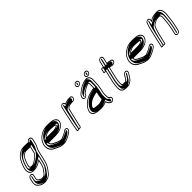

<svg xmlns="http://www.w3.org/2000/svg" viewBox="212 -1879 3346 3346"><g transform="rotate(-45 1885.0 -206.0)"><path d="M358.9 -26.4 358.8 -26.1C354.6 -7.5 347.9 7.8 340.9 24.5C337.5 29.5 313.6 64.4 310.7 68.1C303.8 77.1 293.6 87.5 286.5 100.2C282.3 107.3 273.3 115.2 263.7 123.9L253.8 129.2C241.2 135.6 233.4 135.3 214.2 138H203.5C196.9 137.1 186.3 134.5 184 132.8L173.6 128.6C170.8 127.2 165.7 124 160.4 120.3C137.3 103.2 124.5 101.7 133.1 64.5L133.2 64.2C134.2 57 135.7 49.1 137.7 40.5L146.4 2.5C152.4 -23.3 135.4 -46 109.1 -46C82.9 -46 55.4 -23.4 49.4 2.5L40.7 40.5C25.8 105 24.8 149.1 57.2 176.4C85.7 206.8 124.6 235 197.9 235H198.3L221.5 232.9C247.2 227.9 262.9 224.7 289 212C315.2 199.4 327.5 188.2 342.9 171.9C357.4 157.2 366 141 377.4 128.3L389.3 112C407.2 89.2 429.2 53.4 440.3 24.4L447.5 2.1C452.7 -14.3 458.4 -32 462.8 -50.9L509.4 -253.1C531.6 -298.4 551.3 -330.5 563.9 -385.2L580.1 -455.1C586 -481 570.5 -505.9 546.5 -509.9C518.9 -514.8 494.8 -502.1 476.7 -474H473.9C460.9 -474 444.7 -476.9 427 -476H361C336.1 -476 313.7 -471.8 294.3 -463.4C237.2 -438.8 186.8 -396 157.4 -334.2L142.2 -303.1C128.1 -273.3 117.3 -241.7 106.9 -207.5C88.3 -143.4 97.4 -91.8 131.5 -65.7C168.4 -37.6 246.3 -45.5 297.4 -64.1C317.5 -71.1 350.5 -90.6 378.8 -108L365.5 -50.4C363.5 -41.3 361.3 -33.4 358.9 -26.4ZM410.8 -385.5C420.3 -385.5 431.2 -384.3 443.2 -383.7C441.1 -376.4 438.1 -364.7 435.9 -355L415.9 -268.5C407.8 -256.8 402.3 -248.4 392.2 -236.7C365 -203.3 351.6 -193.9 309.8 -167.9C271.1 -143.3 252.4 -134.6 203.5 -141.2C193.4 -148.6 193.6 -173.7 202.2 -200.4C211.4 -230.1 219.6 -257.4 231.9 -282.1L247.7 -314.2C266.2 -350.8 289.3 -365.1 324.9 -383.6C330.4 -384.3 335.7 -385.5 340.1 -385.5ZM470.5 -459H483.3L489.2 -468.3C504 -491.1 519.5 -498.8 540.6 -495.1C557.3 -492.3 569.3 -473.3 565.1 -455.1L548.9 -385.2C536.7 -332.4 517.8 -301.9 494.9 -255L447.8 -50.9C443.6 -32.8 438 -15.5 432.9 0.8L425.8 22.6C415.2 49.9 394.7 83.3 377.6 105L366.1 120.8C352.5 136.2 345 150.6 332.8 163.1C317.7 179.1 309.2 187.1 284.8 198.8C260.8 210.6 246.9 213.3 222.7 218.1L201.1 220C130.6 219.7 96.8 194 69.1 164.6C51.1 149.3 43 126.4 46.1 94.7C48.9 75.7 51.1 60.4 55.7 40.5L64.4 2.5C68.5 -15 88 -31 105.7 -31C125.1 -31 135.2 -13.8 131.4 2.5L122.7 40.5C120.7 49 118.9 58.8 118 64.8C108.1 109.8 128.6 117.6 149.5 133C155.7 137.4 160.6 140.4 164.6 142.5L174.2 146.4C184.2 151.1 190 151.7 199 153H211.8C229.9 150.4 241.1 150.9 258.5 142.1L270.8 135.5C280.9 126.4 291.9 118.1 299.6 105.1C305.4 94.7 314.1 85.9 322.3 75.3C327.2 68.9 350 35.3 354.3 28.9C364.3 5 373.9 -21.4 380.5 -50.4L400.6 -137.1L372.9 -120.2C344.9 -103 312.1 -84 295.2 -78.1C250.8 -61.9 184.6 -55.3 150.4 -73.4C113.9 -92.6 102.9 -142.3 121.7 -206.5C131.9 -240 142.6 -271.3 155.9 -299.4L171.1 -330.6C198.1 -387.3 243.8 -426.7 297.7 -449.9C314.2 -457 334.2 -461 357.5 -461H423.9C439.7 -461.8 455.2 -459 470.5 -459ZM414.3 -400.5H343.5C334.7 -400.5 329.8 -398.9 323.3 -398.1C286.1 -378.8 255.8 -361.1 234.1 -318.1L218.3 -286C205.1 -259.4 196.6 -231 187.6 -201.6C177.8 -171.3 175.4 -141.1 195 -126.8C248.2 -119.6 275 -129.8 315.9 -155.8C357.2 -181.5 375.3 -194.7 403.2 -228.9C414.7 -242.1 421.4 -252.7 430.1 -265.2L450.9 -355C453 -364.4 456 -376 458 -383L462.2 -398L447.3 -398.7C435.9 -399.3 425 -400.5 414.3 -400.5ZM523.9 -385.2 540.1 -455.1C543.2 -468.9 539.1 -482.5 531.9 -490.8C526.9 -486.5 521 -479.9 515.7 -471.7L507.5 -459H470.5C438.8 -459 434.9 -461.4 426.5 -461H357.5C345.8 -461 336.4 -459.7 323.7 -454.2C297.1 -442.7 265.9 -424.6 244.3 -399.9C225.7 -380.6 209.4 -359.2 196.9 -332.8L181.7 -301.7C167.9 -272.5 157.1 -241 146.8 -207.1C128.5 -144.4 140 -94.5 167.9 -73.2C188.7 -57.4 237.7 -62.4 271.1 -74.6C282.5 -78.5 317.2 -97.9 345 -115L432.9 -168.8L405.5 -50.4C403.5 -41.4 401 -32.7 398.9 -26.1C394.4 -6.9 387.5 8.9 380.6 25.5C378.1 31.4 353 66.3 349.2 71.1C341.7 80.9 332.3 90.5 325.8 102.2C319.8 112.2 308.7 121.3 298.7 130.3L285.8 137.2C268 146.2 235.7 150.5 218.3 153H193C177.1 150.8 164.8 149.4 151.6 142.8L141.5 138.7C136.1 135.9 131.3 133 124.3 128C103.3 112.5 84.3 102.8 93.1 64.4C94.1 57.6 95.7 49.1 97.7 40.5L106.4 2.5C108.6 -6.8 107.3 -15.4 103.7 -22.3C97.4 -16 91.6 -6.8 89.4 2.5L80.7 40.5C76 60.8 73.6 77.5 70.9 95.7C67.4 130 77.3 155.2 94.7 169.9C123.1 200.1 156.6 218.9 197.4 220L210.1 218.8C230.8 214.7 236.3 214.1 258 203.5C280.4 192.7 289.8 184.3 305.2 168C318.3 154.6 326.1 139.8 339 125.1L350.7 109.1C368.2 86.9 389.6 52.1 400.5 23.7L407.6 1.6C412.8 -14.7 418.5 -32.3 422.8 -50.9L469.6 -253.8C492.1 -299.8 511.5 -331.1 523.9 -385.2ZM414.3 -400.5C432.4 -400.5 443.4 -399 451.7 -398.6L486.9 -396.9L483.1 -383.5C481.1 -376.3 478.1 -364.6 475.9 -355L455.6 -267.2C447.3 -255.2 441.2 -245.8 430.4 -233.3C403.1 -199.9 385.3 -186.9 343.8 -161C307.1 -137.7 263.2 -116.8 187 -127.1L173.9 -128.9L167.5 -133.5C147.7 -147.9 153.5 -173.4 162.4 -200.8C171.5 -230.5 179.8 -258.2 192.4 -283.6L208.3 -315.7C229.2 -357.3 261.8 -375.5 301.8 -396.2L315.8 -397.9C315.8 -397.9 323.5 -400.5 343.5 -400.5Z M789.7 -325.6C820.6 -341.8 846.8 -354.5 889.1 -354.5H918.6C930.5 -354.5 979.9 -351.6 988.5 -350.6C991.2 -350.3 1027.1 -342.8 1026.1 -338.2L1026.7 -336.2L1026.4 -335C1026.1 -333.6 1023.8 -331.2 1020.3 -329.3C995.7 -317.1 974.1 -310.8 940.1 -307.5L765.4 -307.5C766.9 -309 789.1 -327 789.7 -325.6ZM752.7 -170.4C739.7 -177.4 732.6 -191.2 728.9 -210.5H895.9C925.8 -210.5 957.2 -213.6 982.6 -219.8L1003 -225.8C1051.8 -237.9 1099.9 -269.9 1120.4 -318.7C1145.1 -379.5 1112.5 -411 1082 -429.6C1051.6 -447.2 994.9 -451.5 941 -451.5H911.5C858.5 -451.5 817.3 -438.7 777.6 -419.5C709 -383.4 651.3 -330.7 629.3 -235L629.2 -234.7L629.2 -234.5C627.5 -224.4 627.3 -212.4 628.2 -199C629.4 -161.2 640.6 -131.3 660.4 -108.6C685 -76.6 720.8 -64.3 759.5 -45.2L780 -34.3C792.1 -27.9 807.8 -22 821.9 -17.8L838 -13.7C870.6 -4.8 925 -2.2 961.7 -16.1C993.2 -28 1023.9 -43.1 1053.5 -57.5C1072 -67 1091.7 -80.1 1107.2 -92.7C1119 -102.3 1133.5 -114.6 1137.9 -134C1144.1 -160.6 1127.3 -182.5 1100.6 -182.5C1087.4 -182.5 1074.5 -177.6 1063.1 -168.3C1045.3 -153.9 1026.7 -141.4 1004.3 -132.8L959.6 -113.7C948.5 -108.9 941.7 -104.8 932.2 -102.5H913.5C900.9 -103.7 899.1 -104.4 887.3 -106.3L871 -111.2C866.4 -112.5 861.4 -114.1 855.5 -116.1C840.4 -121.3 813.3 -139.7 793 -146.1C777.6 -152 764.7 -160.7 752.7 -170.4ZM993.6 -365.5C983.6 -366.7 935.4 -369.5 922.1 -369.5H892.6C848 -369.5 817 -355.2 787.2 -339.7C773.5 -334.5 760.4 -321.5 755.5 -316.5L731.9 -292.5L937.3 -292.5C973 -295.9 997.9 -302.9 1024.6 -316.2C1030 -318.9 1038.7 -323.5 1041.4 -335L1042.5 -339.9C1043.3 -364.5 994.2 -366.5 993.6 -365.5ZM742.2 -157.4C755.8 -146.6 767.9 -138.5 784.7 -132C801.9 -125.3 829.5 -108 847.7 -101.8C853.6 -99.8 859 -98.1 863.7 -96.7L880.7 -91.6C892.3 -89.7 895.9 -88.7 909.4 -87.5H930.6C944 -90.8 952.8 -95.8 962.9 -100.2L1007.2 -119.1C1033.6 -129.5 1052.4 -142.4 1071.2 -157.7C1079.3 -164.3 1087.8 -167.5 1097.2 -167.5C1115.5 -167.5 1127.2 -152.3 1122.9 -134C1120 -121.2 1110.9 -112.9 1099 -103.3C1084.8 -91.7 1065.7 -79.1 1049.1 -70.5C1019.9 -56.4 989.4 -41.4 959.2 -30C928.1 -18.2 875.5 -19.9 844.9 -28.3L829 -32.3C814.4 -36.8 800.7 -41.9 789.6 -47.8L768.9 -58.9C728.7 -78.7 695.8 -90.1 673.4 -119.2C656.2 -141.6 644.8 -166 643.6 -203C642.7 -216.2 643.1 -227.3 644.3 -235.3C665.7 -326.2 717.5 -372.3 782.1 -406.5C820.8 -425.1 857.6 -436.5 908 -436.5H937.6C990.7 -436.5 1045.9 -431.5 1072 -416.3C1101 -398.6 1127 -372.6 1106.3 -321.3C1088.8 -279.9 1047.1 -251.3 1002.1 -240.2L981.8 -234.2C957.4 -228.4 928.1 -225.5 899.4 -225.5H709.7L713.7 -204.7C717.7 -184 725.6 -167.2 742.2 -157.4ZM709.1 -292.5 727.9 -311.6C732.2 -316 745.6 -328.3 762.6 -336.2C790.6 -350.7 826.9 -369.5 892.6 -369.5H922.1C943.3 -369.5 986.4 -367 1003.2 -364.9C1011.9 -364 1059.8 -360.3 1066 -341.3C1066.4 -339.9 1066.6 -339 1067 -337.7L1066.4 -335C1065.2 -329.6 1060.6 -325.9 1052.9 -321.7C1024.4 -305.9 987.6 -296.9 941.8 -292.5ZM717.2 -162.2C698.3 -173.3 692.6 -188.8 688.8 -208.2L685.5 -225.5H899.4C921.4 -225.5 944 -227.8 961.2 -231.8L981.3 -237.7C1013.5 -245.7 1060.7 -272.1 1080.8 -319.7C1104.1 -377.4 1073.9 -404.7 1047.5 -420.9C1027.6 -432.2 987.5 -436.5 937.6 -436.5H908C875.1 -436.5 846.5 -429.2 809.2 -411.3C746.7 -378.2 690.9 -328.9 669.2 -234.9C667.7 -225.3 667.4 -213.9 668.4 -200.5C669.6 -163.4 680.3 -135.4 698.9 -114.1C721.9 -84.2 750.2 -75.6 792.6 -54.8L813.5 -43.6C823 -38.6 834.9 -34.1 847.6 -30.1L862.9 -26.3C887.1 -19.6 917.8 -19.9 934.4 -26.2C962.9 -36.9 992 -51.2 1022 -65.8C1037.2 -73.6 1056.6 -86.3 1071 -98C1082.4 -107.2 1094 -116.8 1097.9 -134C1100.2 -144 1098.9 -152.7 1095.1 -159.7C1077.7 -146 1060.3 -134 1032.7 -123.2L988.9 -104.4C980.9 -101 973.7 -95.4 952 -90.1L941.2 -87.5H905.3C886.9 -89.2 875.7 -91.3 864.2 -93.2L844.6 -99.1C839.4 -100.6 833.4 -102.5 827.1 -104.6C802.6 -113 776.8 -130.8 765.6 -134.3C744.6 -140.9 730.3 -151.8 717.2 -162.2Z M1222 -26 1218.4 -10.5C1215.2 3.4 1235.5 0 1244 0C1249.3 0 1312.1 4 1316.8 -16.5L1398.9 -372C1401.7 -376.9 1401.9 -378.5 1402.1 -378.4C1410.9 -395.5 1435.1 -408.8 1458.7 -412.1C1472.2 -414 1479.9 -418 1494 -418H1529C1554.8 -418 1582.6 -440.3 1588.7 -466.5C1594.8 -492.7 1577.3 -515 1551.4 -515H1516.4C1478.6 -515 1446.7 -504.8 1414.9 -492.4C1413.6 -512.6 1399.7 -529 1376.6 -529C1350 -529 1323.1 -507.1 1316.9 -480.5L1288.5 -357.5C1282.1 -329.7 1278.2 -304.2 1271.6 -275.5L1252.9 -194.5C1250.6 -184.3 1248.3 -172.9 1246 -160.1L1240.1 -126C1238.6 -116.7 1236.9 -108 1235 -99.5C1231.9 -86.3 1226.8 -51.2 1224.6 -41.5L1224.4 -40.9C1224.2 -37.1 1223.5 -32.5 1222 -26ZM1250 -99.5C1252 -108.3 1253.8 -117.6 1255.3 -127L1261.1 -160.9C1263.4 -173.5 1265.6 -184.6 1267.9 -194.5L1286.6 -275.5C1293.4 -304.9 1297.3 -330.5 1303.5 -357.5L1331.9 -480.5C1336.2 -498.8 1354.8 -514 1373.2 -514C1388.6 -514 1398.5 -503.1 1399.6 -488.1L1400.7 -472L1417.7 -478.6C1448.7 -490.7 1478 -500 1512.9 -500H1547.9C1565.4 -500 1577.8 -484.2 1573.7 -466.5C1569.6 -448.8 1549.9 -433 1532.5 -433H1497.5C1480 -433 1470.3 -428.4 1460 -426.9C1432.4 -423.1 1402.9 -408.8 1388.3 -382C1386.7 -378.5 1387.4 -379.5 1384.5 -374.5L1302.5 -19.5C1289.6 -14.1 1252.8 -15 1247.5 -15C1242.6 -15 1237.8 -14.6 1234.4 -14.7L1237 -26C1241.5 -45.4 1245.3 -79.1 1250 -99.5ZM1262 -26 1259.4 -14.7C1264.9 -14.6 1273.3 -14.9 1276.4 -15.4C1276.5 -15.6 1276.7 -16 1276.8 -16.5L1359.1 -373C1362.1 -378.2 1360.8 -376.9 1363.1 -380.8C1373.6 -399.8 1398.2 -418.9 1447.9 -426.1C1447.9 -426.1 1459.2 -433 1497.5 -433H1523.1C1532.1 -438 1545.2 -451.3 1548.7 -466.5C1552.2 -481.5 1545.8 -494.7 1538.6 -500H1512.9C1495.9 -500 1474.2 -494.8 1442.7 -482.5L1377.1 -457L1374.8 -490.8C1374.4 -496.2 1373.2 -500.7 1370.9 -505.4C1364.6 -498.9 1359.1 -490.1 1356.9 -480.5L1328.5 -357.5C1322.2 -330 1318.3 -304.5 1311.6 -275.5L1292.9 -194.5C1290.6 -184.4 1288.3 -173.1 1286 -160.4L1280.2 -126.4C1278.7 -117.1 1277 -108.1 1275 -99.5C1272 -86.7 1267 -52.1 1264.5 -41.3C1264.3 -37.6 1263.5 -32.4 1262 -26Z M1936.1 -230 1924.7 -181C1922.7 -172 1921 -161.5 1919.8 -150.3L1915.9 -124.2C1915.1 -115 1914.6 -107.5 1914.7 -99.5C1906.9 -94.1 1894.2 -87.3 1883.4 -84.1C1858.8 -76.9 1830.7 -70.2 1799.7 -72.5C1758.1 -75.1 1711.4 -77 1699.1 -95.7L1699.5 -97.6C1702.6 -106.9 1710.3 -126.9 1712.5 -128.7C1719.1 -134 1725.2 -143 1731.9 -151.2C1742.1 -163.8 1756.1 -175.7 1772.3 -186.5C1793.3 -202.7 1812.2 -211.8 1840 -219.9C1873.2 -229.6 1901.7 -242.5 1938.4 -242.5H1938.5C1937.8 -238.4 1937 -234.2 1936.1 -230ZM1793 -535C1819.6 -535 1847.7 -556.9 1853.8 -583.5C1860.2 -611 1840.7 -635 1813.1 -635C1786.4 -635 1759.5 -613.1 1753.4 -586.5C1747 -559 1765.4 -535 1793 -535ZM2031.6 -547C2060.5 -547 2087.3 -568.8 2093.5 -595.5C2099.7 -622.6 2081.2 -647 2051.5 -647C2022.6 -647 1995.4 -625.2 1989.2 -598.5C1982.7 -570.2 2001.6 -547 2031.6 -547ZM1785.5 -365.7 1799.4 -376.2C1821.3 -392.7 1849.1 -411 1873.6 -425C1883.2 -430.6 1902.4 -437.4 1914.3 -441.8C1922 -444.7 1929.3 -448 1935.9 -448H1936.5L1946 -449.4C1949.8 -443.8 1951 -439 1950.6 -430.6C1950.2 -399.9 1949 -369.7 1948.6 -336.9C1903 -334.8 1864.6 -319.4 1828.3 -310.5C1770.6 -293.1 1727.2 -266.6 1687 -230.5C1670.8 -216 1660 -201.9 1647.4 -187C1628.5 -167.3 1617.9 -143.6 1607.5 -114.8C1597.5 -88.1 1599.1 -66.1 1606.6 -49.6C1627.5 2.4 1694.2 12.6 1773.8 17C1829.7 20.1 1881.5 8.8 1925 -10.2C1930.8 9.1 1937.6 21.6 1949.7 36.8C1960.4 50.8 1973.1 57.2 1987.6 64.4C2014.1 77.3 2045 59 2057.5 38.7C2075 10.9 2064.1 -14.3 2045.8 -22.8L2037.2 -27.5C2030.8 -31 2026.9 -38.9 2023.6 -46.1L2020 -58.9C2018.7 -71.4 2018.8 -88 2018.5 -102.6L2018.5 -120.2C2017.5 -136.5 2021.8 -163.7 2026.2 -182.8L2037.4 -231.5C2039.6 -240.8 2041.1 -250.7 2041.9 -259.6C2045.1 -280.1 2048.2 -298.1 2050.6 -319.4C2052.3 -363.2 2055.7 -407.3 2056.8 -450.4C2055.9 -502.6 2023.2 -558.4 1944.5 -541.9C1915.4 -539.4 1890.6 -527.6 1867 -518.4C1840.3 -509.1 1820.3 -494.7 1799.3 -482.5C1780.4 -469.4 1762.4 -456.4 1745.4 -442.9L1725.7 -427.3C1705.2 -410.1 1694 -390.1 1688 -363.8L1686.4 -357C1680.7 -332.2 1697.6 -309.8 1723.5 -309.8C1749.2 -309.8 1777.7 -331.9 1783.5 -357ZM1951.1 -230 1939.7 -181C1937.8 -172.7 1936.3 -163.3 1935.1 -151.8L1931.2 -125.9C1930.2 -114.4 1930 -104.2 1930.1 -93.9C1916.8 -84.6 1902.9 -75.2 1884.5 -69.8C1859.4 -62.5 1828.8 -55 1795.3 -57.5C1755.7 -60 1703.2 -59 1685.6 -85.7L1682.7 -90L1684.7 -98.4C1688 -108.3 1690.3 -127.9 1704.3 -139.3C1707.2 -141.6 1713.2 -149.6 1720.7 -158.8C1732.6 -173.4 1747 -185.7 1765.2 -197.9C1787.2 -214.7 1809.8 -225.7 1838.8 -234.2C1870.2 -243.4 1901.5 -257.5 1941.9 -257.5H1956L1953.7 -243.5C1953 -239.1 1952.1 -234.6 1951.1 -230ZM1796.5 -550C1777.3 -550 1764 -567.4 1768.4 -586.5C1772.6 -604.8 1791.3 -620 1809.6 -620C1829.1 -620 1843.1 -602.2 1838.8 -583.5C1834.7 -565.6 1815.1 -550 1796.5 -550ZM2035 -562C2012.7 -562 1999.8 -579.2 2004.2 -598.5C2008.4 -616.5 2026.8 -632 2048 -632C2069.7 -632 2082.7 -613.8 2078.5 -595.5C2074.3 -577.4 2056.2 -562 2035 -562ZM1772 -372.3 1768.5 -357C1764.8 -341.1 1744.7 -324.8 1727 -324.8C1709.4 -324.8 1697.7 -340.8 1701.4 -357L1703 -363.8C1708.4 -387.5 1717.5 -403 1733.9 -416.7L1753.4 -432.2C1769.6 -445 1788.3 -458.5 1805.5 -470.4C1828.1 -483.7 1845.2 -496.1 1869.4 -504.5C1895.3 -514.5 1916.8 -524.8 1943.4 -527.1C2011.7 -541.4 2040.3 -495 2041.4 -447.1C2040.3 -403.6 2036.9 -360.1 2035.3 -317.1C2032.7 -295.6 2029.9 -279.2 2026.7 -258.5C2025.3 -250 2024.5 -240.5 2022.4 -231.5L2011.2 -182.8C2006.6 -162.8 2002.2 -134.7 2003.1 -116.4L2003.1 -99C2003.5 -83.9 2003.3 -67.2 2004.8 -53L2008.9 -38.4C2012.4 -30.7 2016.4 -20.1 2027.5 -14L2036.4 -9.1C2049.3 -3.2 2057 13.9 2044.8 33.2C2036.4 46.9 2015.2 59.6 1996.8 50.7C1982.3 43.4 1972 38.2 1962.7 26.1C1951 11.4 1945.3 1 1939.8 -17.2L1936 -30L1921.5 -23.7C1880.7 -5.8 1831.6 5 1778 2C1697.7 -2.4 1638.9 -13.3 1621 -57.8C1614.6 -72 1613.2 -89.5 1621.9 -112.8C1632.2 -141.3 1641.8 -161.9 1657.5 -178.1C1672 -193.2 1680.8 -207 1696 -220.5C1734.3 -255 1774.9 -279.6 1829.2 -296.1C1868.2 -305.8 1903.3 -320 1945.8 -321.9L1963.8 -322.7L1964 -340.1C1964.4 -372.5 1965.6 -403.2 1966 -433.6C1966.6 -446.7 1961.4 -456.5 1955.5 -465.4L1939 -463C1925.2 -462.4 1919 -458.3 1911.8 -455.7C1900 -451.3 1881 -444.9 1868.1 -437.5C1842.9 -423 1814.6 -404.5 1791.8 -387.2ZM1976.1 -230C1977.1 -234.3 1977.9 -238.6 1978.6 -242.9L1981 -257.5H1941.9C1880.4 -257.5 1841 -238.4 1817 -231.4C1783.8 -221.7 1758.6 -209 1737.1 -192.5C1718.8 -180.3 1704.6 -168.1 1693.5 -154.4C1686.6 -145.9 1679.8 -136.8 1676.3 -134C1664.7 -124.6 1663.5 -109.4 1659.6 -97.9L1658.5 -93.2C1678.1 -63.5 1751.8 -60.1 1788.8 -57.7C1842.1 -54.1 1881 -65.2 1906.3 -72.6C1930.4 -79.6 1941.6 -87.7 1954.8 -96.9C1954.8 -106 1955.1 -114.6 1956 -124.9L1959.9 -150.9C1961.1 -162.2 1962.7 -172.3 1964.7 -181ZM1798 -557.2C1804.8 -563.5 1811.5 -573.2 1813.8 -583.5C1816.5 -594.8 1813.9 -605.4 1808.7 -612.8C1802 -606.3 1795.8 -596.8 1793.4 -586.5C1790.8 -575.1 1792.9 -565 1798 -557.2ZM2035.6 -567.1C2043.4 -573.6 2050.8 -583.9 2053.5 -595.5C2056.3 -607.7 2053.3 -618.9 2046.9 -626.6C2039.3 -620.3 2031.9 -610 2029.2 -598.5C2026.2 -585.7 2029.6 -574.2 2035.6 -567.1ZM1930.8 -462.8 1975 -469.3 1985 -454.2C1989.5 -447.4 1991.2 -440.4 1990.7 -431.7C1990.4 -401.2 1989.2 -370.7 1988.8 -338.1L1988.6 -323.7L1950 -322C1924.7 -320.9 1895.7 -310.2 1850.2 -298.6C1801.1 -283.6 1762.4 -260.4 1723.9 -225.7C1708.6 -212.1 1698.8 -199.2 1685.3 -183.3C1667.8 -165.1 1657.7 -142.8 1647.3 -114C1637.7 -88.6 1639.4 -68.3 1646.3 -53.2C1664.9 -6.8 1712 -1.7 1783 2.1C1819.9 4.2 1857.1 -2.6 1895.4 -19.4L1955.1 -45.4L1964.9 -13.1C1970.5 5.7 1976.6 16.7 1988.3 31.5C1994.8 39.9 2000.3 43.9 2008.2 48.4C2012 45 2015.8 40.9 2018.5 36.5C2034.7 10.7 2018.9 -10.4 2012.8 -13.2L2003.4 -18.4C1988.5 -26.5 1987.3 -35.1 1983.8 -42.8L1979.9 -56.5C1978.5 -69.8 1978.7 -86.3 1978.3 -101.2L1978.4 -118.8C1977.3 -135.9 1981.7 -163.4 1986.2 -182.8L1997.4 -231.5C1999.5 -240.7 2001 -249.9 2001.8 -259C2005.1 -280 2008 -297.1 2010.5 -318.5C2012.2 -362 2015.5 -405.9 2016.7 -449.2C2015.6 -501.9 1974.7 -530.1 1967.6 -529.9C1967.2 -529.8 1965.5 -529.8 1961.8 -529C1940.6 -524.6 1931.8 -522.9 1894.8 -508.5C1875.4 -500.9 1857.4 -489.7 1833.5 -475.7C1815.7 -463.4 1797.8 -450.4 1781.5 -437.5L1762 -422C1744.8 -407.5 1733.8 -389.2 1728 -363.8L1726.4 -357C1724.4 -348.1 1725.6 -340.1 1729.3 -333.2C1735.8 -339.6 1741.4 -348.1 1743.5 -357L1746.2 -368.6L1763.7 -381.9C1786.5 -399.1 1814.9 -417.7 1840.4 -432.4C1855.1 -440.9 1875.8 -447.7 1887.2 -452C1890.8 -453.3 1900.4 -459.6 1930.8 -462.8Z M2429.8 -384.3H2430.2C2430.3 -384.3 2430.3 -384.4 2430.9 -384.1C2456.2 -371.6 2494.9 -373.3 2520 -393C2545.6 -413.8 2546.1 -442.8 2530.4 -458.7C2522 -466.9 2510.6 -471.8 2493.1 -470.9C2478.5 -476.5 2455.5 -479.7 2434.5 -479.7H2428.3L2451.6 -580.5C2457.7 -607.1 2437.4 -629 2411 -629C2384.7 -629 2357.9 -606.8 2351.8 -580.5L2328.5 -479.6H2292C2276.4 -479.6 2274.9 -452.9 2270.6 -432.3C2265.4 -411.7 2254.6 -385 2270.2 -385H2306.7L2257.1 -170C2250.5 -141.4 2248.9 -113.4 2245.3 -88.4C2240.7 -52.8 2240.6 -19.8 2246.7 7.6C2251.3 26.9 2269.1 47.5 2285 58C2303.1 68.8 2328.1 70.7 2353.1 73H2391.3C2419.2 73 2438.7 66.5 2457.7 54.9C2474.8 46.4 2493.8 32 2507.2 18C2517.6 7.4 2525.3 -5.6 2533.5 -15.8C2549.4 -35.6 2558.5 -62.7 2572.3 -79.9C2600.3 -116.5 2579.4 -162.7 2531.4 -148.7C2488.5 -136.2 2475.3 -84.4 2456.1 -58C2446.6 -46.7 2442.3 -38.2 2434.2 -33.5C2427.5 -29.6 2420.2 -24 2413.7 -24H2378C2364.2 -26.8 2357 -25.9 2348.8 -34.4C2347.3 -41.5 2345.9 -56.5 2344.9 -66L2345.8 -79C2348.8 -108 2349.7 -139.2 2357 -170.5L2406.5 -385.3H2412.7C2415.8 -385.3 2422.1 -384.9 2429.8 -384.3ZM2487.5 -455.8C2503 -456.5 2511.4 -453.7 2518.2 -447C2529.7 -435.5 2528.2 -417.3 2512 -403.7C2491.9 -388.5 2459.5 -388.3 2437.7 -399C2429.8 -399.6 2420.3 -400.3 2416.1 -400.3H2395L2342 -170.5C2334.2 -137 2333.4 -105.7 2330.4 -76.8L2329.4 -62.3C2330.7 -50.9 2332.3 -35.3 2334.3 -25.2C2346.2 -12.9 2359.7 -11.7 2373.1 -9H2410.2C2424.8 -9 2435.5 -18.6 2439.7 -21.1C2454.8 -29.9 2459.9 -41.6 2467.6 -50.8C2492.8 -85.2 2501.3 -125.2 2532.6 -134.3C2567 -144.4 2579.8 -111.8 2560.9 -87.1C2544 -66.1 2534.9 -39.2 2522.2 -23.2C2512.6 -11.3 2505.5 0.6 2497.2 9C2485.4 21.4 2467.9 34.6 2453.4 41.8C2435.1 50.8 2422.4 58 2394.7 58H2357.2C2331.5 55.7 2309.8 53.2 2295.2 44.8C2280.7 35 2265.3 16.1 2261.8 1.3C2256.2 -23.8 2256.1 -55.7 2260.5 -89.8C2264.3 -115.5 2265.9 -143.1 2272.1 -170L2325.2 -400H2277.6C2278.2 -407.1 2282.4 -419.5 2285.5 -431.9C2285.5 -431.9 2285.6 -432.3 2285.6 -432.3C2285.6 -432.3 2285.7 -432.7 2285.5 -432.7C2288.1 -445.1 2290.3 -459 2292.3 -464.6H2339.9L2366.7 -580.5C2370.9 -598.6 2389.6 -614 2407.4 -614C2426.4 -614 2440.3 -597.4 2436.4 -580.5L2409.7 -464.7H2430.8C2452 -464.7 2474 -460.8 2487.3 -455.8ZM2441.2 -399 2455.1 -397.9 2463.4 -393.8C2466.5 -392.3 2469.1 -391.6 2470.4 -391.3C2472.2 -391.8 2477.5 -393.6 2483.7 -398.3C2503.1 -414.4 2503.9 -440.8 2492.4 -452.4C2491.1 -453.7 2489.9 -454.7 2488.4 -455.7L2475.9 -455.1L2463.2 -459.9C2456.2 -462.6 2441.6 -464.7 2430.8 -464.7H2384.7L2411.4 -580.5C2413.8 -590.7 2411.6 -599.8 2406.9 -606.6C2400.4 -600.4 2394 -590.7 2391.7 -580.5L2364.9 -464.6H2317.2C2314.5 -456.5 2312.8 -443.8 2310.5 -432.3C2307.5 -420.8 2303.4 -408.8 2302.3 -400H2350L2296.9 -170C2290.4 -142 2288.9 -114.2 2285.2 -88.9C2280.7 -53.9 2280.6 -21.3 2286.6 5.1C2290.5 21.8 2307.3 41 2319.8 49.5C2328.9 54.8 2336.9 55.8 2361.1 58H2394.6C2401.5 58 2407.2 58 2423.7 47.9C2437.4 39.5 2455.5 28.5 2469.4 14C2478.5 4.7 2486.1 -7.9 2494.9 -18.9C2509.4 -37 2517.9 -63 2533.7 -83C2545.1 -98.1 2547.1 -116.3 2541.2 -128.4C2522.3 -110.8 2510.7 -77.3 2494.4 -55C2485.1 -43.9 2483.9 -35.9 2467.3 -26.2C2467.3 -26.2 2461.9 -9 2410 -9H2364.7C2353.2 -11.3 2324.4 -14.2 2309 -30.1C2307.2 -38.8 2305.7 -53.9 2304.5 -64.6L2305.5 -78.1C2308.5 -107.1 2309.4 -138.4 2316.8 -170.5L2369.8 -400.3H2415.9C2425.8 -400.3 2431.9 -399.7 2441.2 -399Z M2872.7 -325.6C2903.6 -341.8 2929.8 -354.5 2972.1 -354.5H3001.6C3013.5 -354.5 3062.9 -351.6 3071.5 -350.6C3074.2 -350.3 3110.1 -342.8 3109.1 -338.2L3109.7 -336.2L3109.4 -335C3109.1 -333.6 3106.8 -331.2 3103.3 -329.3C3078.7 -317.1 3057.1 -310.8 3023.1 -307.5L2848.4 -307.5C2849.9 -309 2872.1 -327 2872.7 -325.6ZM2835.7 -170.4C2822.7 -177.4 2815.6 -191.2 2811.9 -210.5H2978.9C3008.8 -210.5 3040.2 -213.6 3065.6 -219.8L3086 -225.8C3134.8 -237.9 3182.9 -269.9 3203.4 -318.7C3228.1 -379.5 3195.5 -411 3165 -429.6C3134.6 -447.2 3077.9 -451.5 3024 -451.5H2994.5C2941.5 -451.5 2900.3 -438.7 2860.6 -419.5C2792 -383.4 2734.3 -330.7 2712.3 -235L2712.2 -234.7L2712.2 -234.5C2710.5 -224.4 2710.3 -212.4 2711.2 -199C2712.4 -161.2 2723.6 -131.3 2743.4 -108.6C2768 -76.6 2803.8 -64.3 2842.5 -45.2L2863 -34.3C2875.1 -27.9 2890.8 -22 2904.9 -17.8L2921 -13.7C2953.6 -4.8 3008 -2.2 3044.7 -16.1C3076.2 -28 3106.9 -43.1 3136.5 -57.5C3155 -67 3174.7 -80.1 3190.2 -92.7C3202 -102.3 3216.5 -114.6 3220.9 -134C3227.1 -160.6 3210.3 -182.5 3183.6 -182.5C3170.4 -182.5 3157.5 -177.6 3146.1 -168.3C3128.3 -153.9 3109.7 -141.4 3087.3 -132.8L3042.6 -113.7C3031.5 -108.9 3024.7 -104.8 3015.2 -102.5H2996.5C2983.9 -103.7 2982.1 -104.4 2970.3 -106.3L2954 -111.2C2949.4 -112.5 2944.4 -114.1 2938.5 -116.1C2923.4 -121.3 2896.3 -139.7 2876 -146.1C2860.6 -152 2847.7 -160.7 2835.7 -170.4ZM3076.6 -365.5C3066.6 -366.7 3018.4 -369.5 3005.1 -369.5H2975.6C2931 -369.5 2900 -355.2 2870.2 -339.7C2856.5 -334.5 2843.4 -321.5 2838.5 -316.5L2814.9 -292.5L3020.3 -292.5C3056 -295.9 3080.9 -302.9 3107.6 -316.2C3113 -318.9 3121.7 -323.5 3124.4 -335L3125.5 -339.9C3126.3 -364.5 3077.2 -366.5 3076.6 -365.5ZM2825.2 -157.4C2838.8 -146.6 2850.9 -138.5 2867.7 -132C2884.9 -125.3 2912.5 -108 2930.7 -101.8C2936.6 -99.8 2942 -98.1 2946.7 -96.7L2963.7 -91.6C2975.3 -89.7 2978.9 -88.7 2992.4 -87.5H3013.6C3027 -90.8 3035.8 -95.8 3045.9 -100.2L3090.2 -119.1C3116.6 -129.5 3135.4 -142.4 3154.2 -157.7C3162.3 -164.3 3170.8 -167.5 3180.2 -167.5C3198.5 -167.5 3210.2 -152.3 3205.9 -134C3203 -121.2 3193.9 -112.9 3182 -103.3C3167.8 -91.7 3148.7 -79.1 3132.1 -70.5C3102.9 -56.4 3072.4 -41.4 3042.2 -30C3011.1 -18.2 2958.5 -19.9 2927.9 -28.3L2912 -32.3C2897.4 -36.8 2883.7 -41.9 2872.6 -47.8L2851.9 -58.9C2811.7 -78.7 2778.8 -90.1 2756.4 -119.2C2739.2 -141.6 2727.8 -166 2726.6 -203C2725.7 -216.2 2726.1 -227.3 2727.3 -235.3C2748.7 -326.2 2800.5 -372.3 2865.1 -406.5C2903.8 -425.1 2940.6 -436.5 2991 -436.5H3020.6C3073.7 -436.5 3128.9 -431.5 3155 -416.3C3184 -398.6 3210 -372.6 3189.3 -321.3C3171.8 -279.9 3130.1 -251.3 3085.1 -240.2L3064.8 -234.2C3040.4 -228.4 3011.1 -225.5 2982.4 -225.5H2792.7L2796.7 -204.7C2800.7 -184 2808.6 -167.2 2825.2 -157.4ZM2792.1 -292.5 2810.9 -311.6C2815.2 -316 2828.6 -328.3 2845.6 -336.2C2873.6 -350.7 2909.9 -369.5 2975.6 -369.5H3005.1C3026.3 -369.5 3069.4 -367 3086.2 -364.9C3094.9 -364 3142.8 -360.3 3149 -341.3C3149.4 -339.9 3149.6 -339 3150 -337.7L3149.4 -335C3148.2 -329.6 3143.6 -325.9 3135.9 -321.7C3107.4 -305.9 3070.6 -296.9 3024.8 -292.5ZM2800.2 -162.2C2781.3 -173.3 2775.6 -188.8 2771.8 -208.2L2768.5 -225.5H2982.4C3004.4 -225.5 3027 -227.8 3044.2 -231.8L3064.3 -237.7C3096.5 -245.7 3143.7 -272.1 3163.8 -319.7C3187.1 -377.4 3156.9 -404.7 3130.5 -420.9C3110.6 -432.2 3070.5 -436.5 3020.6 -436.5H2991C2958.1 -436.5 2929.5 -429.2 2892.2 -411.3C2829.7 -378.2 2773.9 -328.9 2752.2 -234.9C2750.7 -225.3 2750.4 -213.9 2751.4 -200.5C2752.6 -163.4 2763.3 -135.4 2781.9 -114.1C2804.9 -84.2 2833.2 -75.6 2875.6 -54.8L2896.5 -43.6C2906 -38.6 2917.9 -34.1 2930.6 -30.1L2945.9 -26.3C2970.1 -19.6 3000.8 -19.9 3017.4 -26.2C3045.9 -36.9 3075 -51.2 3105 -65.8C3120.2 -73.6 3139.6 -86.3 3154 -98C3165.4 -107.2 3177 -116.8 3180.9 -134C3183.2 -144 3181.9 -152.7 3178.1 -159.7C3160.7 -146 3143.3 -134 3115.7 -123.2L3071.9 -104.4C3063.9 -101 3056.7 -95.4 3035 -90.1L3024.2 -87.5H2988.3C2969.9 -89.2 2958.7 -91.3 2947.2 -93.2L2927.6 -99.1C2922.4 -100.6 2916.4 -102.5 2910.1 -104.6C2885.6 -113 2859.8 -130.8 2848.6 -134.3C2827.6 -140.9 2813.3 -151.8 2800.2 -162.2Z M3644.7 -137.5C3642 -125.6 3640.5 -110.5 3638.1 -99.9L3616 -4.5C3610.1 21.3 3627.1 44 3653.3 44C3679.6 44 3707.1 21.4 3713 -4.5L3735.2 -100.6C3738.1 -112.9 3739.6 -128 3742 -138.4C3746.5 -158.3 3749.7 -176.7 3752.5 -197.3L3755.5 -218.7C3759.4 -246.2 3759.5 -268.9 3763.2 -295.3C3771.4 -352.4 3776.2 -407.2 3756.8 -446.3C3745.8 -471.7 3726.3 -499 3680.5 -499H3645.7C3626.9 -499 3608.7 -494.5 3593.2 -492.9C3556.1 -488.5 3527.1 -474.4 3499.7 -458L3501.7 -466.5C3507.9 -493.1 3491 -515 3464.4 -515C3437.8 -515 3411 -493.8 3405 -467.9L3402.5 -457.2C3401.4 -452.3 3400.2 -448.5 3399.1 -446C3389.2 -423.3 3383.1 -403.2 3376.1 -372.8C3372.2 -359.1 3368.8 -345.6 3365.6 -331.9L3289.3 -1.5C3286.2 12.1 3305.7 7.8 3310.4 7.8C3317.1 7.8 3325.3 7.5 3335.9 7C3356 8 3382.8 14 3386.3 -1.5L3424 -164.4C3429.4 -188.2 3438.5 -220.6 3444.8 -241.8C3462.7 -292 3469.5 -335.6 3500.3 -356.4C3527.4 -372.5 3555.8 -392.1 3586.7 -397.3L3611.4 -401.1C3615.4 -401.7 3619.1 -402 3622.2 -402H3655.6C3664.6 -388.1 3671 -372.3 3669.3 -353.4C3667.7 -335.1 3667.8 -319.3 3665.4 -299.9C3666.3 -285.2 3660.5 -262.7 3660.3 -243.2L3658.3 -226.3C3655.6 -202.6 3653.2 -178.4 3647.5 -153.9L3647.4 -153.4C3646.9 -148.5 3646.1 -143.2 3644.7 -137.5ZM3727 -138.4C3724.2 -126.3 3722.7 -111.4 3720.2 -100.6L3698 -4.5C3694 13 3674.5 29 3656.8 29C3639.1 29 3627 13 3631 -4.5L3653.1 -99.9C3655.9 -112.1 3657.3 -127.1 3659.7 -137.5C3661.1 -143.2 3662.3 -151 3662.6 -154.3C3668.7 -181.2 3670.9 -204.4 3673.6 -228L3675.6 -245.7C3675.8 -262.5 3681.4 -285 3680.8 -302.8C3683.4 -324.5 3683.1 -338.1 3684.6 -355.5C3687 -381.5 3676.6 -400.4 3665.8 -417H3625.6C3621.6 -417 3617.4 -416.7 3612.5 -416L3587.6 -412.1C3551.3 -405.9 3520.7 -384.3 3494.6 -368.8C3453.2 -344.2 3446.4 -288.5 3430.3 -243.7C3422.7 -222.4 3414.6 -188.9 3409 -164.4L3372.4 -6.2C3364 -5.6 3351.6 -7.4 3339.3 -8C3325 -7.3 3316.1 -7.2 3305.5 -6.6L3380.6 -331.9C3383.7 -345.3 3387.1 -358.6 3390.9 -372.1L3391 -372.5L3391.1 -372.8C3398 -402.8 3403.7 -421.4 3413.1 -443C3414.9 -447.1 3416.3 -451.6 3417.5 -457.2L3420 -467.9C3424 -485.1 3442.2 -500 3460.9 -500C3479.3 -500 3490.9 -484.8 3486.7 -466.5L3478.1 -429.2L3505.5 -445.7C3531.8 -461.5 3557.8 -474 3591.4 -478C3608.4 -479.7 3625.9 -484 3642.2 -484H3677.1C3715.9 -484 3732 -462 3742.5 -437.7C3760 -402.4 3756.2 -351 3747.9 -294C3744.1 -266.2 3744 -243.8 3740.2 -217.3L3737.3 -195.9C3734.5 -176.1 3731.4 -157.7 3727 -138.4ZM3339.4 -8.1C3343.6 -7.9 3344.4 -7.9 3347.8 -7.7L3384 -164.4C3389.5 -188.5 3398.5 -220.7 3404.9 -242.3C3422.7 -292.2 3425.4 -335.6 3465.5 -362.7C3489.5 -379 3518.5 -401.7 3573.4 -411L3599.4 -415C3608.5 -416.3 3615.7 -417 3625.6 -417H3687.9L3694.6 -406.7C3704.3 -391.9 3711.3 -374.7 3709.4 -354.2C3707.8 -336.3 3708 -321.2 3705.5 -301C3706.3 -285.1 3700.6 -263.2 3700.4 -244.2L3698.4 -227C3695.7 -203.3 3693.3 -179 3687.5 -153.8C3687 -149.4 3686.1 -143.2 3684.7 -137.5C3682.1 -126.1 3680.6 -111.1 3678.1 -99.9L3656 -4.5C3653.9 4.8 3655.2 13.4 3658.8 20.3C3665.1 14 3670.9 4.8 3673 -4.5L3695.2 -100.6C3697.9 -112.3 3699.4 -127.4 3702 -138.4C3703.7 -145.9 3704.6 -150.6 3705.7 -158.9C3707.2 -165.5 3708 -169.8 3708.9 -177.3C3710.2 -183 3711.5 -189.8 3712.4 -196.8L3715.4 -218.2C3719.3 -245.3 3719.4 -267.9 3723.1 -294.8C3731.3 -351.8 3735.5 -405.6 3717.2 -442.5C3704.5 -471.9 3680 -484 3677.1 -484H3642.2C3639.3 -484 3628.4 -481.4 3601.6 -478.6C3584.4 -476.4 3560.2 -467 3533.3 -450.9L3446 -398.3L3461.7 -466.5C3464 -476.4 3462.6 -485.3 3458.9 -492.1C3453 -486.3 3447.2 -477.2 3445 -467.9L3442.5 -457.2C3441.4 -452 3440.1 -448 3438.7 -444.8C3429 -422.5 3423.1 -403.2 3416 -372.7C3412.1 -358.8 3408.8 -345.6 3405.6 -331.9L3330.8 -7.7C3332.6 -7.8 3337.2 -8 3339.4 -8.1Z"/></g></svg>

Font: HoneyBee
Style: BlurIt
Weight: 700
Foundry: Cannot Into Space Fonts
Version: Version 0.89